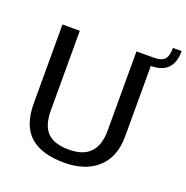

<svg xmlns="http://www.w3.org/2000/svg" viewBox="-139 -915 1020 1051"><g transform="rotate(20 371.0 -389.0)"><path d="M346 8Q212 8 145.5 -52.5Q79 -113 79 -241V-700H180V-238Q180 -149 219.5 -108.5Q259 -68 346 -68Q510 -68 510 -238V-700H611V-241Q611 -179 592 -132.5Q573 -86 537.5 -54.5Q502 -23 453.5 -7.5Q405 8 346 8ZM611 -700Q654 -700 672.5 -718.5Q691 -737 691 -786H742Q742 -652 611 -652Z"/></g></svg>

Font: Pathway Extreme 28pt Medium
Style: Regular
Weight: 500
Designer: Eduardo Rodriguez Tunni
Foundry: Eduardo Rodriguez Tunni
Version: Version 1.001;gftools[0.9.26]